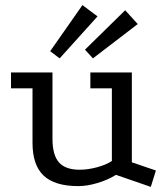

<svg xmlns="http://www.w3.org/2000/svg" viewBox="-20 -712 649 750"><path d="M433 -29Q401 -9 360.5 3Q320 15 286 15Q194 15 150.5 -26Q107 -67 107 -154V-367H23V-429H185V-170Q185 -106 210.5 -77.5Q236 -49 291 -49Q323 -49 358.5 -58.5Q394 -68 417 -83V-367H333V-429H495V-78L589 -46L569 18ZM302 -692 361 -648 213 -484 176 -512ZM469 -672 518 -618 343 -484 312 -518Z"/></svg>

Font: Podkova VF Beta
Style: Regular
Weight: 400
Designer: Ilya Yudin
Foundry: Cyreal (www.cyreal.org)
Version: Version 2.100